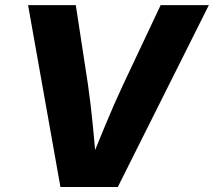

<svg xmlns="http://www.w3.org/2000/svg" viewBox="-20 -748 855 768"><path d="M221.7 0 92.3 -727.5H283.2L332 -408.7Q343.3 -329.1 351.6 -243.7Q359.9 -158.2 367.7 -63.5H325.7Q364.3 -157.7 399.9 -243.9Q435.5 -330.1 472.2 -408.7L622.6 -727.5H815.4L451.2 0Z"/></svg>

Font: Inter 20pt ExtraBold
Style: Italic
Weight: 800
Italic angle: -9.3988°
Version: Version 4.001;git-66647c0bb